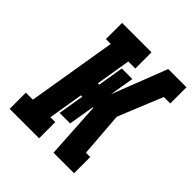

<svg xmlns="http://www.w3.org/2000/svg" viewBox="-199 -870 1006 1006"><g transform="rotate(45 303.5 -367.5)"><path d="M32 0V-120H84L166 -615H130V-735H348V-615H296L264 -421H274L298 -565H376L353 -429L472 -735H607V-615H559L458 -368L477 -120H509V0H357L338 -314H334L310 -170H232L256 -314H246L214 -120H250V0Z"/></g></svg>

Font: Iosevka Etoile Heavy Oblique
Style: Regular
Weight: 900
Italic angle: -9°
Designer: Belleve Invis
Foundry: Belleve Invis
Version: Version 15.5.2; ttfautohint (v1.8.4)